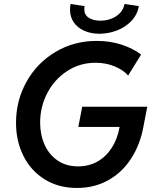

<svg xmlns="http://www.w3.org/2000/svg" viewBox="-20 -932 773 960"><path d="M60.1 -317.9Q60.1 -429.7 112.8 -523.7Q165.5 -617.7 257.8 -672.6Q350.1 -727.5 463.4 -727.5Q531.2 -727.5 588.6 -708.5Q646 -689.5 685.5 -659.2L620.6 -554.2Q598.6 -580.6 554.9 -599.4Q511.2 -618.2 457.5 -618.2Q379.9 -618.2 316.4 -577.1Q252.9 -536.1 216.8 -467.3Q180.7 -398.4 180.7 -319.3Q180.7 -258.8 202.9 -208.7Q225.1 -158.7 268.1 -129.4Q311 -100.1 370.6 -100.1Q424.3 -100.1 467.3 -124.3Q510.3 -148.4 538.8 -192.9Q567.4 -237.3 578.1 -297.4H371.6L391.1 -398.4H716.3L697.3 -299.8Q680.7 -208.5 635.5 -138.9Q590.3 -69.3 521 -30.8Q451.7 7.8 364.7 7.8Q272.5 7.8 203.4 -35.2Q134.3 -78.1 97.2 -152.3Q60.1 -226.6 60.1 -317.9ZM330.1 -883.3Q330.1 -897 333 -912.1L402.8 -901.4Q401.4 -893.6 401.4 -886.2Q401.4 -857.4 424.1 -843Q446.8 -828.6 481.9 -828.6Q511.7 -828.6 537.6 -838.9Q563.5 -849.1 580.8 -867.9Q598.1 -886.7 602.5 -912.1L674.3 -901.4Q666.5 -857.9 636.5 -826.7Q606.4 -795.4 564.5 -779.5Q522.5 -763.7 477.5 -763.2Q435.1 -763.2 401.4 -778.1Q367.7 -793 348.9 -820.3Q330.1 -847.7 330.1 -883.3Z"/></svg>

Font: Reddit Sans Fudge SmBold Italic
Style: Regular
Weight: 600
Italic angle: -11.25°
Designer: Stephen Hutchings
Version: Version 1.013